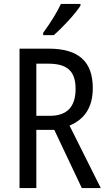

<svg xmlns="http://www.w3.org/2000/svg" viewBox="-20 -963 549 983"><path d="M392 -934V-943H292C271 -898 237 -844 201 -795V-783H255C298 -819 367 -894 392 -934ZM228 -714H80V0H166V-298H258L399 0H496L336 -320C412 -352 455 -412 455 -512C455 -647 384 -714 228 -714ZM227 -637C323 -637 367 -600 367 -508C367 -416 323 -370 235 -370H166V-637Z"/></svg>

Font: Noto Sans Ethiopic Condensed
Style: Regular
Weight: 400
Width: 3
Designer: Monotype Design Team
Foundry: Monotype Imaging Inc.
Version: Version 2.102